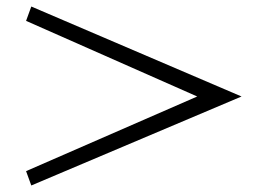

<svg xmlns="http://www.w3.org/2000/svg" viewBox="-20 -625 821 589"><path d="M721 -329 76 -605 60 -561 585 -329 60 -100 76 -56Z"/></svg>

Font: Tenor Sans
Style: Regular
Weight: 400
Designer: Denis Masharov
Foundry: Denis Masharov
Version: Version 1.1